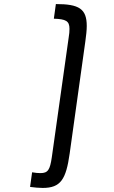

<svg xmlns="http://www.w3.org/2000/svg" viewBox="-20 -807 560 945"><path d="M400 -603C404 -632 407 -658 407 -679C407 -764 369 -787 255 -787L245 -715C304 -713 322 -704 322 -665C322 -653 321 -639 318 -622L235 -33C226 29 216 45 179 45C168 45 154 44 138 41L128 113C151 116 172 118 190 118C279 118 305 76 323 -52Z"/></svg>

Font: Ropa Sans
Style: Italic
Weight: 400
Designer: Botio Nikoltchev
Foundry: Botjo Nikoltchev
Version: Version 1.002